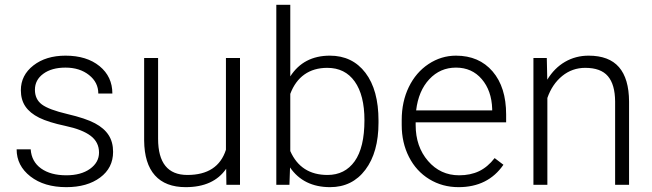

<svg xmlns="http://www.w3.org/2000/svg" viewBox="-20 -770 2716 800"><path d="M392.6 -134.3Q392.6 -177.7 357.7 -204.1Q322.8 -230.5 252.4 -245.4Q182.1 -260.3 143.3 -279.5Q104.5 -298.8 85.7 -326.7Q66.9 -354.5 66.9 -394Q66.9 -456.5 119.1 -497.3Q171.4 -538.1 252.9 -538.1Q341.3 -538.1 394.8 -494.4Q448.2 -450.7 448.2 -380.4H389.6Q389.6 -426.8 350.8 -457.5Q312 -488.3 252.9 -488.3Q195.3 -488.3 160.4 -462.6Q125.5 -437 125.5 -396Q125.5 -356.4 154.5 -334.7Q183.6 -313 260.5 -294.9Q337.4 -276.9 375.7 -256.3Q414.1 -235.8 432.6 -207Q451.2 -178.2 451.2 -137.2Q451.2 -70.3 397.2 -30.3Q343.3 9.8 256.3 9.8Q164.1 9.8 106.7 -34.9Q49.3 -79.6 49.3 -147.9H107.9Q111.3 -96.7 151.1 -68.1Q190.9 -39.6 256.3 -39.6Q317.4 -39.6 355 -66.4Q392.6 -93.3 392.6 -134.3Z M922.4 -66.9Q869.6 9.8 753.9 9.8Q669.4 9.8 625.5 -39.3Q581.5 -88.4 580.6 -184.6V-528.3H638.7V-191.9Q638.7 -41 760.7 -41Q887.7 -41 921.4 -146V-528.3H980V0H923.3Z M1557.1 -258.8Q1557.1 -135.3 1502.4 -62.7Q1447.8 9.8 1355.5 9.8Q1245.1 9.8 1188.5 -72.3L1186 0H1131.3V-750H1189.5V-451.7Q1245.1 -538.1 1354.5 -538.1Q1448.2 -538.1 1502.7 -466.6Q1557.1 -395 1557.1 -267.6ZM1498.5 -269Q1498.5 -373.5 1458 -430.4Q1417.5 -487.3 1343.8 -487.3Q1287.6 -487.3 1248.5 -459.7Q1209.5 -432.1 1189.5 -378.9V-140.6Q1233.4 -41 1344.7 -41Q1417 -41 1457.8 -98.1Q1498.5 -155.3 1498.5 -269Z M1890.6 9.8Q1823.2 9.8 1768.8 -23.4Q1714.4 -56.6 1684.1 -116Q1653.8 -175.3 1653.8 -249V-270Q1653.8 -346.2 1683.3 -407.2Q1712.9 -468.3 1765.6 -503.2Q1818.4 -538.1 1879.9 -538.1Q1976.1 -538.1 2032.5 -472.4Q2088.9 -406.7 2088.9 -293V-260.3H1711.9V-249Q1711.9 -159.2 1763.4 -99.4Q1814.9 -39.6 1893.1 -39.6Q1939.9 -39.6 1975.8 -56.6Q2011.7 -73.7 2041 -111.3L2077.6 -83.5Q2013.2 9.8 1890.6 9.8ZM1879.9 -488.3Q1814 -488.3 1768.8 -439.9Q1723.6 -391.6 1713.9 -310.1H2030.8V-316.4Q2028.3 -392.6 1987.3 -440.4Q1946.3 -488.3 1879.9 -488.3Z M2258.3 -528.3 2260.3 -438Q2290 -486.8 2334.5 -512.5Q2378.9 -538.1 2432.6 -538.1Q2517.6 -538.1 2559.1 -490.2Q2600.6 -442.4 2601.1 -346.7V0H2543V-347.2Q2542.5 -418 2512.9 -452.6Q2483.4 -487.3 2418.5 -487.3Q2364.3 -487.3 2322.5 -453.4Q2280.8 -419.4 2260.7 -361.8V0H2202.6V-528.3Z"/></svg>

Font: TypoPRO Roboto
Style: Regular
Weight: 300
Designer: Google
Version: Version 2.136; 2016